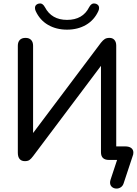

<svg xmlns="http://www.w3.org/2000/svg" viewBox="-20 -933 802 1120"><path d="M660 167Q644 167 633 157.5Q622 148 622 132Q622 124 625 115L663 0H616Q569 0 569 -45V-549L173 -22Q161 -6 151.5 0.5Q142 7 125 7Q105 7 94.5 -5.5Q84 -18 84 -42V-666Q84 -688 95.5 -700Q107 -712 129 -712Q150 -712 161.5 -700Q173 -688 173 -666V-157L569 -684Q581 -699 591.5 -705.5Q602 -712 619 -712Q637 -712 647.5 -700Q658 -688 658 -667V-79H710Q733 -79 745.5 -69.5Q758 -60 758 -43Q758 -32 754 -23L701 137Q696 152 684.5 159.5Q673 167 660 167ZM188 -869Q184 -878 184 -887Q184 -904 202 -911Q210 -913 214 -913Q230 -913 242 -891Q281 -817 371 -817Q463 -817 500 -891Q512 -913 528 -913Q532 -913 540 -911Q558 -904 558 -887Q558 -878 554 -869Q530 -816 482 -788Q434 -760 371 -760Q308 -760 260 -788Q212 -816 188 -869Z"/></svg>

Font: SN Pro
Style: Regular
Weight: 400
Designer: Tobias Whetton
Foundry: Supernotes
Version: Version 1.003